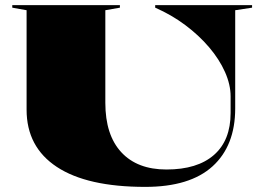

<svg xmlns="http://www.w3.org/2000/svg" viewBox="-20 -728 1022 751"><path d="M548 3Q321 3 202.5 -75Q84 -153 84 -299V-688L28 -698V-708H449V-698L392 -688V-326Q392 -200 454.5 -132.5Q517 -65 631 -65Q752 -65 817 -122Q882 -179 882 -286V-351Q882 -397 860 -446.5Q838 -496 798 -543Q758 -590 704.5 -630Q651 -670 587 -698V-708H966V-698L900 -688V-304Q900 -158 811.5 -77.5Q723 3 548 3Z"/></svg>

Font: Kalnia SemiExpanded SemiBold
Style: Regular
Weight: 600
Width: 6
Designer: Frida Medrano
Foundry: Frida Medrano
Version: Version 1.105